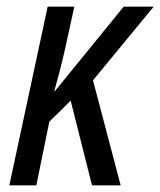

<svg xmlns="http://www.w3.org/2000/svg" viewBox="-20 -556 481 576"><path d="M8 0H89L128 -191L192 -254L256 0H342L259 -315L441 -536H351L145 -283H143C154 -322 164 -361 172 -395L203 -536H123Z"/></svg>

Font: Noto Sans Condensed
Style: Italic
Weight: 400
Width: 3
Italic angle: -12°
Designer: Monotype Design Team
Foundry: Monotype Imaging Inc.
Version: Version 2.013